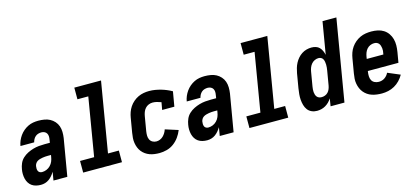

<svg xmlns="http://www.w3.org/2000/svg" viewBox="-61 -1200 3622 1673"><g transform="rotate(-15 1750.0 -363.5)"><path d="M146 8Q124 8 103 3Q82 -2 65.5 -13.5Q49 -25 38 -42.5Q27 -60 22 -80.5Q17 -101 16.5 -123Q16 -145 20 -166Q24 -192 35 -217.5Q46 -243 66.5 -262Q87 -281 112 -293.5Q137 -306 163 -313.5Q189 -321 215 -323.5Q241 -326 267 -326H315L319 -352Q322 -367 321.5 -382Q321 -397 314 -409Q307 -421 294 -427Q281 -433 266 -433Q253 -433 238.5 -429Q224 -425 212.5 -415Q201 -405 194 -392Q187 -379 184 -365H60Q64 -389 73.5 -411.5Q83 -434 97.5 -454.5Q112 -475 131.5 -491.5Q151 -508 173.5 -519Q196 -530 219.5 -534Q243 -538 266 -538Q294 -538 321 -533.5Q348 -529 370.5 -517Q393 -505 410.5 -485.5Q428 -466 436.5 -441.5Q445 -417 445.5 -389.5Q446 -362 442 -335L385 0H260L273 -76Q262 -58 249 -42.5Q236 -27 219.5 -15Q203 -3 184 2.5Q165 8 146 8ZM184 -97Q204 -97 224 -105Q244 -113 259.5 -129Q275 -145 283 -164.5Q291 -184 294 -204L297 -221H267Q255 -221 243 -220Q231 -219 219.5 -217Q208 -215 195.5 -211.5Q183 -208 172.5 -201.5Q162 -195 155 -184Q148 -173 146 -161Q144 -150 144.5 -138.5Q145 -127 149 -117.5Q153 -108 162.5 -102.5Q172 -97 184 -97Z M528 0V-105H655L743 -630H645V-735H886L780 -105H878V0Z M1216 8Q1193 8 1170.5 5Q1148 2 1127.5 -5.5Q1107 -13 1089.5 -25.5Q1072 -38 1059 -54.5Q1046 -71 1038 -91Q1030 -111 1026.5 -133.5Q1023 -156 1024.5 -178.5Q1026 -201 1030 -224L1052 -354Q1056 -379 1064.5 -403Q1073 -427 1087.5 -449Q1102 -471 1123 -489Q1144 -507 1167.5 -518Q1191 -529 1216 -533.5Q1241 -538 1266 -538Q1294 -538 1320.5 -533.5Q1347 -529 1371.5 -522Q1396 -515 1420 -505Q1444 -495 1467 -482L1444 -349H1334L1346 -416Q1327 -423 1308 -428Q1289 -433 1269 -433Q1251 -433 1233 -425.5Q1215 -418 1202.5 -403.5Q1190 -389 1183.5 -371.5Q1177 -354 1174 -336L1152 -206Q1149 -187 1149 -168Q1149 -149 1156.5 -132.5Q1164 -116 1180 -106.5Q1196 -97 1216 -97Q1232 -97 1248 -103.5Q1264 -110 1276.5 -122Q1289 -134 1298 -149Q1307 -164 1312 -180L1428 -143Q1415 -110 1394 -81Q1373 -52 1344.5 -31Q1316 -10 1282 -1Q1248 8 1216 8Z M1646 8Q1624 8 1603 3Q1582 -2 1565.5 -13.5Q1549 -25 1538 -42.5Q1527 -60 1522 -80.5Q1517 -101 1516.5 -123Q1516 -145 1520 -166Q1524 -192 1535 -217.5Q1546 -243 1566.5 -262Q1587 -281 1612 -293.5Q1637 -306 1663 -313.5Q1689 -321 1715 -323.5Q1741 -326 1767 -326H1815L1819 -352Q1822 -367 1821.5 -382Q1821 -397 1814 -409Q1807 -421 1794 -427Q1781 -433 1766 -433Q1753 -433 1738.5 -429Q1724 -425 1712.5 -415Q1701 -405 1694 -392Q1687 -379 1684 -365H1560Q1564 -389 1573.5 -411.5Q1583 -434 1597.5 -454.5Q1612 -475 1631.5 -491.5Q1651 -508 1673.5 -519Q1696 -530 1719.5 -534Q1743 -538 1766 -538Q1794 -538 1821 -533.5Q1848 -529 1870.5 -517Q1893 -505 1910.5 -485.5Q1928 -466 1936.5 -441.5Q1945 -417 1945.5 -389.5Q1946 -362 1942 -335L1885 0H1760L1773 -76Q1762 -58 1749 -42.5Q1736 -27 1719.5 -15Q1703 -3 1684 2.5Q1665 8 1646 8ZM1684 -97Q1704 -97 1724 -105Q1744 -113 1759.5 -129Q1775 -145 1783 -164.5Q1791 -184 1794 -204L1797 -221H1767Q1755 -221 1743 -220Q1731 -219 1719.5 -217Q1708 -215 1695.5 -211.5Q1683 -208 1672.5 -201.5Q1662 -195 1655 -184Q1648 -173 1646 -161Q1644 -150 1644.5 -138.5Q1645 -127 1649 -117.5Q1653 -108 1662.5 -102.5Q1672 -97 1684 -97Z M2028 0V-105H2155L2243 -630H2145V-735H2386L2280 -105H2378V0Z M2637 8Q2611 8 2588.5 -2Q2566 -12 2552 -31Q2538 -50 2531.5 -73.5Q2525 -97 2523 -122Q2521 -147 2523.5 -172.5Q2526 -198 2530 -224L2552 -354Q2556 -376 2562.5 -398.5Q2569 -421 2580 -442Q2591 -463 2607 -481.5Q2623 -500 2643 -513Q2663 -526 2685.5 -532Q2708 -538 2731 -538Q2751 -538 2770 -532Q2789 -526 2802 -512.5Q2815 -499 2823 -481Q2831 -463 2835 -444L2884 -735H3009L2885 0H2760L2771 -69Q2760 -51 2745.5 -36.5Q2731 -22 2713 -11.5Q2695 -1 2675.5 3.5Q2656 8 2637 8ZM2707 -97Q2722 -97 2737.5 -103Q2753 -109 2764 -121Q2775 -133 2781 -148Q2787 -163 2790 -179L2812 -309Q2814 -322 2815.5 -335Q2817 -348 2816.5 -361Q2816 -374 2814 -386.5Q2812 -399 2806.5 -410Q2801 -421 2790 -427Q2779 -433 2766 -433Q2749 -433 2731.5 -425Q2714 -417 2702 -402.5Q2690 -388 2683.5 -371Q2677 -354 2674 -336L2652 -206Q2650 -194 2649 -181.5Q2648 -169 2649 -157.5Q2650 -146 2653.5 -134.5Q2657 -123 2664.5 -114Q2672 -105 2683 -101Q2694 -97 2707 -97Z M3222 8Q3199 8 3176 5Q3153 2 3132 -5Q3111 -12 3093 -24.5Q3075 -37 3061.5 -53.5Q3048 -70 3039.5 -90Q3031 -110 3027 -132.5Q3023 -155 3024.5 -178Q3026 -201 3030 -224L3052 -354Q3056 -379 3064.5 -403.5Q3073 -428 3088.5 -450.5Q3104 -473 3125 -490.5Q3146 -508 3170 -519Q3194 -530 3219.5 -534Q3245 -538 3270 -538Q3300 -538 3328.5 -532Q3357 -526 3380.5 -511Q3404 -496 3420 -473Q3436 -450 3443.5 -422.5Q3451 -395 3450.5 -365.5Q3450 -336 3445 -306L3429 -213H3153L3152 -206Q3149 -187 3149.5 -167Q3150 -147 3158.5 -130.5Q3167 -114 3184.5 -105.5Q3202 -97 3222 -97Q3235 -97 3248.5 -100.5Q3262 -104 3274 -112Q3286 -120 3295.5 -131Q3305 -142 3311 -155L3422 -108Q3407 -81 3385 -58Q3363 -35 3336 -20Q3309 -5 3280 1.5Q3251 8 3222 8ZM3321 -317 3322 -324Q3325 -336 3326 -348.5Q3327 -361 3325.5 -372.5Q3324 -384 3320.5 -395.5Q3317 -407 3309.5 -416Q3302 -425 3291 -429Q3280 -433 3268 -433Q3250 -433 3232.5 -425.5Q3215 -418 3202.5 -403.5Q3190 -389 3183.5 -371.5Q3177 -354 3174 -336L3171 -317Z"/></g></svg>

Font: iosevka_custom_sans_ss08 XBd
Style: Italic
Weight: 800
Italic angle: -10°
Designer: Belleve Invis
Foundry: Belleve Invis
Version: Version 10.3.0; ttfautohint (v1.8.3)